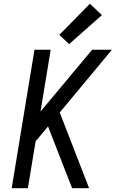

<svg xmlns="http://www.w3.org/2000/svg" viewBox="-20 -999 616 1019"><path d="M42 0H128L169 -249L235 -328L328 -89L363 0H453L297 -402L574 -735H469L195 -407L249 -735H163ZM347 -765 521 -919 457 -979 295 -814Z"/></svg>

Font: Iosevka Sparkle
Style: Italic
Weight: 400
Italic angle: -9°
Designer: Belleve Invis
Foundry: Belleve Invis
Version: Version 4.5.0; ttfautohint (v1.8.3)